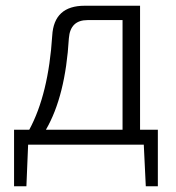

<svg xmlns="http://www.w3.org/2000/svg" viewBox="-20 -504 613 669"><path d="M530 -52V145H488L481 0H78L72 145H29V-52H82Q149 -176 162 -380Q168 -484 275 -484H468V-52ZM407 -434H285Q225 -434 220 -371Q208 -169 140 -52H407Z"/></svg>

Font: Exo 2.0 Light
Style: Regular
Weight: 300
Designer: Natanael Gama
Version: Version 1.001;PS 001.001;hotconv 1.0.70;makeotf.lib2.5.58329